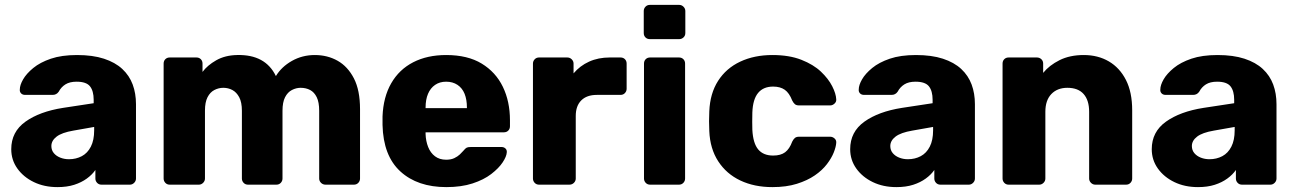

<svg xmlns="http://www.w3.org/2000/svg" viewBox="-20 -755 5293 785"><path d="M215 10Q161 10 118.5 -10.5Q76 -31 51 -66Q26 -101 26 -145Q26 -216 84 -257.5Q142 -299 238 -314L363 -333V-347Q363 -383 348 -402Q333 -421 293 -421Q265 -421 247.5 -410Q230 -399 220 -380Q211 -367 195 -367H83Q72 -367 66 -373.5Q60 -380 61 -389Q61 -407 74.5 -430.5Q88 -454 116 -477Q144 -500 188 -515Q232 -530 295 -530Q359 -530 405 -515Q451 -500 480 -473Q509 -446 522.5 -409.5Q536 -373 536 -329V-25Q536 -15 528.5 -7.5Q521 0 511 0H395Q384 0 377 -7.5Q370 -15 370 -25V-60Q357 -41 335 -25Q313 -9 283.5 0.5Q254 10 215 10ZM262 -104Q291 -104 314.5 -116.5Q338 -129 351.5 -155.5Q365 -182 365 -222V-236L280 -221Q233 -213 211.5 -196.5Q190 -180 190 -158Q190 -141 200 -129Q210 -117 226.5 -110.5Q243 -104 262 -104Z M674 0Q663 0 656 -7.5Q649 -15 649 -25V-495Q649 -506 656 -513Q663 -520 674 -520H783Q794 -520 801 -513Q808 -506 808 -495V-461Q828 -488 864 -508.5Q900 -529 949 -530Q1065 -533 1108 -444Q1131 -482 1173.5 -506Q1216 -530 1267 -530Q1319 -530 1360.5 -506.5Q1402 -483 1427 -434.5Q1452 -386 1452 -309V-25Q1452 -15 1445 -7.5Q1438 0 1427 0H1311Q1300 0 1292.5 -7.5Q1285 -15 1285 -25V-302Q1285 -337 1275 -357.5Q1265 -378 1248 -387Q1231 -396 1209 -396Q1191 -396 1173.5 -387Q1156 -378 1145.5 -357.5Q1135 -337 1135 -302V-25Q1135 -15 1128 -7.5Q1121 0 1110 0H994Q983 0 976 -7.5Q969 -15 969 -25V-302Q969 -337 958 -357.5Q947 -378 930 -387Q913 -396 893 -396Q874 -396 856.5 -387Q839 -378 828.5 -357.5Q818 -337 818 -303V-25Q818 -15 810.5 -7.5Q803 0 793 0Z M1805 10Q1687 10 1617 -54Q1547 -118 1544 -244Q1544 -251 1544 -262Q1544 -273 1544 -279Q1547 -358 1579.5 -414.5Q1612 -471 1669.5 -500.5Q1727 -530 1804 -530Q1892 -530 1949.5 -495Q2007 -460 2036 -400Q2065 -340 2065 -263V-239Q2065 -228 2058 -221Q2051 -214 2040 -214H1720Q1720 -213 1720 -211Q1720 -209 1720 -207Q1721 -178 1730.5 -154Q1740 -130 1758.5 -116Q1777 -102 1804 -102Q1824 -102 1837.5 -108.5Q1851 -115 1860 -123.5Q1869 -132 1874 -138Q1883 -149 1888.5 -151.5Q1894 -154 1906 -154H2030Q2040 -154 2046.5 -148Q2053 -142 2052 -132Q2051 -115 2035 -91Q2019 -67 1988.5 -43.5Q1958 -20 1912 -5Q1866 10 1805 10ZM1720 -313H1889V-315Q1889 -348 1879.5 -371.5Q1870 -395 1850.5 -408Q1831 -421 1804 -421Q1778 -421 1759 -408Q1740 -395 1730 -371.5Q1720 -348 1720 -315Z M2184 0Q2173 0 2166 -7.5Q2159 -15 2159 -25V-495Q2159 -505 2166 -512.5Q2173 -520 2184 -520H2299Q2310 -520 2317.5 -512.5Q2325 -505 2325 -495V-455Q2351 -486 2388.5 -503Q2426 -520 2473 -520H2517Q2528 -520 2535 -513Q2542 -506 2542 -495V-392Q2542 -382 2535 -374.5Q2528 -367 2517 -367H2420Q2379 -367 2356.5 -344.5Q2334 -322 2334 -281V-25Q2334 -15 2326.5 -7.5Q2319 0 2308 0Z M2638 0Q2627 0 2620 -7.5Q2613 -15 2613 -25V-495Q2613 -506 2620 -513Q2627 -520 2638 -520H2756Q2767 -520 2774 -513Q2781 -506 2781 -495V-25Q2781 -15 2774 -7.5Q2767 0 2756 0ZM2637 -595Q2626 -595 2619 -602Q2612 -609 2612 -620V-710Q2612 -720 2619 -727.5Q2626 -735 2637 -735H2757Q2767 -735 2774.5 -727.5Q2782 -720 2782 -710V-620Q2782 -609 2774.5 -602Q2767 -595 2757 -595Z M3138 10Q3064 10 3007 -17Q2950 -44 2916.5 -95.5Q2883 -147 2880 -219Q2879 -235 2879 -259.5Q2879 -284 2880 -300Q2883 -373 2916 -424.5Q2949 -476 3006.5 -503Q3064 -530 3138 -530Q3207 -530 3256.5 -510.5Q3306 -491 3336.5 -462Q3367 -433 3382.5 -402.5Q3398 -372 3399 -349Q3400 -339 3392 -331.5Q3384 -324 3374 -324H3247Q3236 -324 3230 -329Q3224 -334 3219 -344Q3207 -375 3188.5 -388Q3170 -401 3141 -401Q3101 -401 3079.5 -375Q3058 -349 3056 -295Q3055 -255 3056 -224Q3059 -169 3080 -144Q3101 -119 3141 -119Q3172 -119 3190 -132.5Q3208 -146 3219 -176Q3224 -186 3230 -191Q3236 -196 3247 -196H3374Q3384 -196 3392 -189Q3400 -182 3399 -171Q3398 -155 3389 -132Q3380 -109 3361 -84Q3342 -59 3311.5 -38Q3281 -17 3238 -3.5Q3195 10 3138 10Z M3645 10Q3591 10 3548.5 -10.5Q3506 -31 3481 -66Q3456 -101 3456 -145Q3456 -216 3514 -257.5Q3572 -299 3668 -314L3793 -333V-347Q3793 -383 3778 -402Q3763 -421 3723 -421Q3695 -421 3677.5 -410Q3660 -399 3650 -380Q3641 -367 3625 -367H3513Q3502 -367 3496 -373.5Q3490 -380 3491 -389Q3491 -407 3504.5 -430.5Q3518 -454 3546 -477Q3574 -500 3618 -515Q3662 -530 3725 -530Q3789 -530 3835 -515Q3881 -500 3910 -473Q3939 -446 3952.5 -409.5Q3966 -373 3966 -329V-25Q3966 -15 3958.5 -7.5Q3951 0 3941 0H3825Q3814 0 3807 -7.5Q3800 -15 3800 -25V-60Q3787 -41 3765 -25Q3743 -9 3713.5 0.5Q3684 10 3645 10ZM3692 -104Q3721 -104 3744.5 -116.5Q3768 -129 3781.5 -155.5Q3795 -182 3795 -222V-236L3710 -221Q3663 -213 3641.5 -196.5Q3620 -180 3620 -158Q3620 -141 3630 -129Q3640 -117 3656.5 -110.5Q3673 -104 3692 -104Z M4104 0Q4093 0 4086 -7.5Q4079 -15 4079 -25V-495Q4079 -506 4086 -513Q4093 -520 4104 -520H4219Q4230 -520 4237.5 -513Q4245 -506 4245 -495V-457Q4270 -488 4312 -509Q4354 -530 4411 -530Q4469 -530 4513.5 -504Q4558 -478 4583.5 -428Q4609 -378 4609 -304V-25Q4609 -15 4602 -7.5Q4595 0 4584 0H4458Q4448 0 4440.5 -7.5Q4433 -15 4433 -25V-298Q4433 -345 4410.5 -370.5Q4388 -396 4344 -396Q4303 -396 4278.5 -370.5Q4254 -345 4254 -298V-25Q4254 -15 4246.5 -7.5Q4239 0 4229 0Z M4878 10Q4824 10 4781.5 -10.5Q4739 -31 4714 -66Q4689 -101 4689 -145Q4689 -216 4747 -257.5Q4805 -299 4901 -314L5026 -333V-347Q5026 -383 5011 -402Q4996 -421 4956 -421Q4928 -421 4910.5 -410Q4893 -399 4883 -380Q4874 -367 4858 -367H4746Q4735 -367 4729 -373.5Q4723 -380 4724 -389Q4724 -407 4737.5 -430.5Q4751 -454 4779 -477Q4807 -500 4851 -515Q4895 -530 4958 -530Q5022 -530 5068 -515Q5114 -500 5143 -473Q5172 -446 5185.5 -409.5Q5199 -373 5199 -329V-25Q5199 -15 5191.5 -7.5Q5184 0 5174 0H5058Q5047 0 5040 -7.5Q5033 -15 5033 -25V-60Q5020 -41 4998 -25Q4976 -9 4946.5 0.5Q4917 10 4878 10ZM4925 -104Q4954 -104 4977.5 -116.5Q5001 -129 5014.5 -155.5Q5028 -182 5028 -222V-236L4943 -221Q4896 -213 4874.5 -196.5Q4853 -180 4853 -158Q4853 -141 4863 -129Q4873 -117 4889.5 -110.5Q4906 -104 4925 -104Z"/></svg>

Font: Rubik
Style: Bold
Weight: 700
Designer: Hubert and Fischer
Foundry: Hubert and Fischer
Version: Version 2.300;gftools[0.9.30]